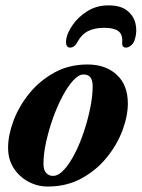

<svg xmlns="http://www.w3.org/2000/svg" viewBox="-20 -669 519 703"><path d="M377.1 -649.3Q421.6 -649.3 445.4 -630.3Q469.2 -611.4 475.9 -583.6Q482.6 -555.8 474.8 -528.5Q470.2 -511.2 460.2 -502.9Q450.2 -494.7 441.3 -494.7Q432.7 -494.7 429.6 -500.5Q426.4 -506.2 427.4 -515.7Q429.4 -542.9 413.4 -555Q397.4 -567.2 361.9 -567.2Q326.5 -567.2 302.5 -555.1Q278.5 -543.1 263.9 -515.7Q259.3 -506.2 252.2 -500.5Q245 -494.7 236.2 -494.7Q227.6 -494.7 223.8 -502.9Q220.1 -511.2 223.1 -528.5Q227 -550.3 246.6 -578.4Q266.1 -606.6 299.7 -628Q333.2 -649.3 377.1 -649.3ZM154.7 14Q116.8 14 83.5 -4.1Q50.2 -22.1 29.9 -53.8Q9.6 -85.6 9.6 -127.7Q9.6 -173.9 29.3 -226.7Q49.1 -279.6 87 -326.5Q124.9 -373.3 178.7 -403.1Q232.4 -432.9 300.5 -432.9Q366.9 -432.9 407.5 -395.2Q448.1 -357.5 448.1 -290.3Q448.1 -244.4 428.5 -191.8Q408.8 -139.1 370.8 -92.3Q332.8 -45.5 278.5 -15.8Q224.2 14 154.7 14ZM174 -25Q193.9 -25 214.3 -47.3Q234.7 -69.5 253.5 -105.9Q272.3 -142.4 287 -186.3Q301.6 -230.1 310.5 -274Q319.3 -317.9 319.3 -353.5Q319.3 -374.6 311.2 -385.5Q303.1 -396.3 285.3 -396.3Q268.1 -396.3 248.1 -374.4Q228.1 -352.6 208.9 -316.5Q189.7 -280.4 174.1 -236.8Q158.6 -193.2 148.9 -149.4Q139.2 -105.7 139.2 -69Q139.2 -46.6 149.1 -35.8Q158.9 -25 174 -25Z"/></svg>

Font: EB Garamond
Style: Italic
Weight: 400
Italic angle: -17.2°
Designer: Georg Duffner and Octavio Pardo
Foundry: Georg Duffner
Version: Version 1.001